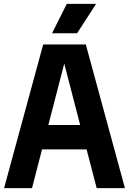

<svg xmlns="http://www.w3.org/2000/svg" viewBox="-20 -969 664 989"><path d="M1 0 202.5 -740H422L623.5 0H478L426 -199.5H196.5L145 0ZM229 -325H393L311 -641.5ZM248 -797.5 324 -949H475L377 -797.5Z"/></svg>

Font: Encode Sans Condensed Condensed
Style: Bold
Weight: 700
Width: 3
Designer: Multiple Designers
Foundry: Impallari Type
Version: Version 3.000; ttfautohint (v1.8.3) -l 8 -r 50 -G 200 -x 14 